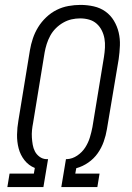

<svg xmlns="http://www.w3.org/2000/svg" viewBox="-20 -763 540 783"><path d="M10 0 19 -55H118L122 -78Q97 -88 80 -109.5Q63 -131 56 -158Q49 -185 49.5 -214Q50 -243 55 -271L102 -558Q106 -582 114 -606Q122 -630 135.5 -652Q149 -674 168.5 -692.5Q188 -711 211 -722.5Q234 -734 259 -738.5Q284 -743 308 -743Q336 -743 362.5 -737Q389 -731 410 -716Q431 -701 444.5 -678.5Q458 -656 464 -630.5Q470 -605 469 -577.5Q468 -550 464 -522L416 -236Q412 -211 403 -185.5Q394 -160 378.5 -138Q363 -116 340 -100Q317 -84 291 -77L287 -55H386L377 0H230L249 -114H253Q275 -115 295 -128.5Q315 -142 327.5 -161.5Q340 -181 346.5 -202.5Q353 -224 357 -245L404 -531Q407 -550 408 -569Q409 -588 406 -605.5Q403 -623 395 -639Q387 -655 374 -666.5Q361 -678 343.5 -683Q326 -688 307 -688Q289 -688 271.5 -684Q254 -680 237.5 -670.5Q221 -661 207.5 -647.5Q194 -634 185 -617.5Q176 -601 170.5 -583.5Q165 -566 162 -549L115 -262Q112 -247 110.5 -232Q109 -217 110 -202Q111 -187 113.5 -172.5Q116 -158 122.5 -145.5Q129 -133 141 -124Q153 -115 168 -114H176L157 0Z"/></svg>

Font: Iosevka Curly Light Oblique
Style: Regular
Weight: 300
Italic angle: -9°
Monospace: yes
Designer: Belleve Invis
Foundry: Belleve Invis
Version: Version 11.1.0; ttfautohint (v1.8.3)